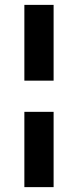

<svg xmlns="http://www.w3.org/2000/svg" viewBox="-20 -688 320 788"><path d="M200 -357H80V-668H200ZM200 80H80V-229H200Z"/></svg>

Font: Madhuban Medium
Style: Regular
Weight: 500
Designer: jaikishan Patel
Foundry: MagicType
Version: Version 1.000